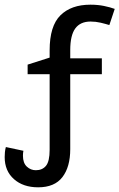

<svg xmlns="http://www.w3.org/2000/svg" viewBox="-33 -785 510 820"><path d="M130 15Q66 15 26.5 -20Q-13 -55 -13 -114Q-13 -124 -12 -135Q-11 -146 -8 -157L67 -141Q66 -137 65.5 -131.5Q65 -126 65 -120Q65 -89 81.5 -73.5Q98 -58 120 -58Q148 -58 163.5 -77Q179 -96 179 -145V-468H85V-509L179 -539V-570Q179 -674 225 -719.5Q271 -765 353 -765Q385 -765 411.5 -759.5Q438 -754 457 -747L434 -678Q418 -683 397 -688Q376 -693 354 -693Q310 -693 288.5 -663.5Q267 -634 267 -571V-536H402V-468H267V-148Q267 -72 233.5 -28.5Q200 15 130 15Z"/></svg>

Font: Noto Sans IKEA
Style: Regular
Weight: 400
Designer: Monotype Design Team
Foundry: Monotype Imaging Inc.
Version: Version 2.001